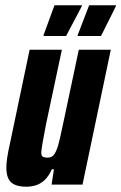

<svg xmlns="http://www.w3.org/2000/svg" viewBox="-20 -698 459 726"><path d="M80 8Q53 8 36 0.5Q19 -7 11.5 -23Q4 -39 4 -65Q4 -80 7.5 -103.5Q11 -127 18 -157L92 -510H214L154 -228Q145 -182 141 -158Q137 -134 136 -122Q136 -113 138.5 -109Q141 -105 146.5 -103.5Q152 -102 160 -102Q171 -102 178.5 -107.5Q186 -113 193 -129Q200 -145 207 -176.5Q214 -208 225 -260L278 -510H399L292 0H175L184 -58H176Q164 -31 148 -16.5Q132 -2 114.5 3Q97 8 80 8ZM273 -562 274 -566 317 -678H419L418 -674L362 -562ZM145 -562V-566L186 -678H290L289 -674L230 -562Z"/></svg>

Font: Saira ExtraCondensed ExtraBold
Style: Italic
Weight: 800
Width: 2
Italic angle: -12°
Designer: Hector Gatti with collaboration of the Omnibus-Type team
Foundry: Omnibus-Type
Version: Version 1.101